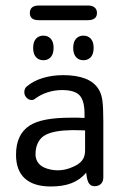

<svg xmlns="http://www.w3.org/2000/svg" viewBox="-20 -665 459 695"><path d="M286 -238Q271 -239 262.5 -239Q254 -239 248.5 -239Q243 -239 237 -239Q183 -239 146.5 -232Q110 -225 88 -211Q38 -179 38 -105Q38 -48 70 -19Q102 10 164 10Q208 10 239 -2Q270 -14 292 -40Q295 -10 302.5 -0.5Q310 9 322 9Q337 9 345.5 0.5Q354 -8 354 -23V-226Q354 -278 350.5 -302Q347 -326 337 -342Q321 -368 288.5 -380.5Q256 -393 209 -393Q169 -393 134.5 -382.5Q100 -372 77 -352Q68 -345 68 -331Q68 -320 76 -311.5Q84 -303 95 -303Q102 -303 109 -309Q128 -323 153 -331Q178 -339 205 -339Q250 -339 268 -320Q286 -301 286 -252ZM288 -193V-120Q288 -98 277 -84Q266 -70 244 -61Q205 -43 164 -51Q103 -63 109 -118Q114 -160 144.5 -176.5Q175 -193 242 -194Q262 -194 268.5 -193.5Q275 -193 288 -193ZM137 -536Q120 -536 110 -524.5Q100 -513 100 -492Q100 -470 110 -458.5Q120 -447 137 -447Q154 -447 164 -458.5Q174 -470 174 -492Q174 -513 164 -524.5Q154 -536 137 -536ZM282 -536Q265 -536 255 -524.5Q245 -513 245 -492Q245 -470 255 -458.5Q265 -447 282 -447Q299 -447 309 -458.5Q319 -470 319 -492Q319 -513 309 -524.5Q299 -536 282 -536ZM120 -645Q104 -645 96 -638Q88 -631 88 -618Q88 -605 96 -598.5Q104 -592 120 -592H299Q314 -592 322.5 -598.5Q331 -605 331 -618Q331 -631 322.5 -638Q314 -645 299 -645Z"/></svg>

Font: Beiruti
Style: Regular
Weight: 400
Version: Version 1.00